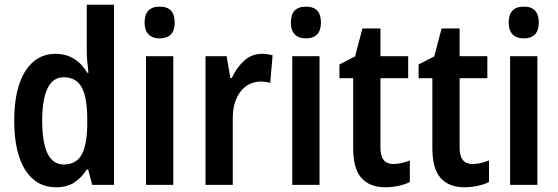

<svg xmlns="http://www.w3.org/2000/svg" viewBox="-20 -780 2355 810"><path d="M216 10Q133 10 86.5 -63Q40 -136 40 -271Q40 -406 86.5 -479.5Q133 -553 214 -553Q258 -553 292 -532Q326 -511 348 -473H353Q351 -496 348.5 -518.5Q346 -541 346 -562V-760H461V0H369L352 -65H346Q323 -29 292.5 -9.5Q262 10 216 10ZM249 -86Q301 -86 324 -127Q347 -168 348 -252V-279Q348 -368 325 -411Q302 -454 248 -454Q203 -454 180.5 -407Q158 -360 158 -271Q158 -86 249 -86Z M654 -752Q717 -752 717 -685Q717 -651 700.5 -634.5Q684 -618 654 -618Q624 -618 607 -634.5Q590 -651 590 -685Q590 -752 654 -752ZM711 -543V0H596V-543Z M1086 -553Q1095 -553 1106.5 -551.5Q1118 -550 1130 -547L1120 -430Q1112 -433 1100.5 -434.5Q1089 -436 1082 -436Q1028 -436 995 -394Q962 -352 962 -280V0H847V-543H936L952 -451H958Q977 -493 1009 -523Q1041 -553 1086 -553Z M1271 -752Q1334 -752 1334 -685Q1334 -651 1317.5 -634.5Q1301 -618 1271 -618Q1241 -618 1224 -634.5Q1207 -651 1207 -685Q1207 -752 1271 -752ZM1328 -543V0H1213V-543Z M1639 -88Q1656 -88 1673.5 -92Q1691 -96 1709 -103V-12Q1689 -2 1661.5 4Q1634 10 1605 10Q1540 10 1505 -29Q1470 -68 1470 -155V-450H1412V-508L1478 -542L1509 -660H1585V-543H1702V-450H1585V-157Q1585 -88 1639 -88Z M1973 -88Q1990 -88 2007.5 -92Q2025 -96 2043 -103V-12Q2023 -2 1995.5 4Q1968 10 1939 10Q1874 10 1839 -29Q1804 -68 1804 -155V-450H1746V-508L1812 -542L1843 -660H1919V-543H2036V-450H1919V-157Q1919 -88 1973 -88Z M2190 -752Q2253 -752 2253 -685Q2253 -651 2236.5 -634.5Q2220 -618 2190 -618Q2160 -618 2143 -634.5Q2126 -651 2126 -685Q2126 -752 2190 -752ZM2247 -543V0H2132V-543Z"/></svg>

Font: Noto Sans Malayalam Condensed SemiBold
Style: Regular
Weight: 600
Width: 3
Designer: Jelle Bosma - Monotype Design Team
Foundry: Monotype Imaging Inc.
Version: Version 2.104; ttfautohint (v1.8.4.7-5d5b)